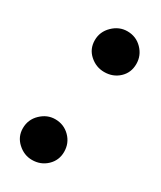

<svg xmlns="http://www.w3.org/2000/svg" viewBox="-138 -549 510 609"><g transform="rotate(30 117.0 -244.5)"><path d="M144 -348Q114 -348 91 -368.5Q68 -389 68 -421Q68 -452 91 -474.5Q114 -497 144 -497Q176 -497 198 -474.5Q220 -452 220 -421Q220 -389 198 -368.5Q176 -348 144 -348ZM85 8Q56 8 33 -13Q10 -34 10 -65Q10 -97 33 -119Q56 -141 85 -141Q117 -141 139 -119Q161 -97 161 -65Q161 -34 139 -13Q117 8 85 8Z"/></g></svg>

Font: Manuale SemiBold
Style: Italic
Weight: 600
Italic angle: -11°
Designer: Eduardo Tunni / Pablo Cosgaya
Foundry: Eduardo Tunni / Pablo Cosgaya
Version: Version 1.002